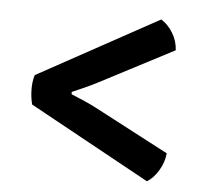

<svg xmlns="http://www.w3.org/2000/svg" viewBox="-42 -604 624 581"><g transform="rotate(5 270.0 -314.0)"><path d="M425 -559.5Q445.5 -547.5 460.5 -523.2Q475.5 -499 477 -470.5L250.5 -352.5Q236.5 -345 212 -334Q187.5 -323 174.5 -317.5V-310.5Q187.5 -305.5 212 -294.8Q236.5 -284 250.5 -276.5L477 -157.5Q474.5 -130 459.2 -104.8Q444 -79.5 424.5 -68L58.5 -269Q53 -289 52.5 -313.5Q52 -338 58.5 -358.5Z"/></g></svg>

Font: Signika Light Medium
Style: Regular
Weight: 500
Version: Version 2.003;gftools[0.9.32]